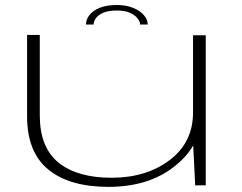

<svg xmlns="http://www.w3.org/2000/svg" viewBox="-20 -722 944 748"><path d="M740.5 0H781.5V-584.5H732V-168.5ZM135 -586H85.5V-269Q85.5 -129 168.2 -61.5Q251 6 402 6Q557.5 6 657.2 -71.8Q757 -149.5 757 -247L732 -283.5Q732 -167 640.8 -98.2Q549.5 -29.5 415 -29.5Q281 -29.5 208 -88.5Q135 -147.5 135 -273ZM435.5 -702.5Q395 -702.5 368.2 -691.5Q341.5 -680.5 328.2 -663Q315 -645.5 315 -626.5H344.5Q344.5 -637 352.5 -649.5Q360.5 -662 380 -671.5Q399.5 -681 435.5 -681Q468 -681 487.8 -671.5Q507.5 -662 516.8 -649.2Q526 -636.5 526 -626.5H555.5Q555.5 -645.5 540.5 -663Q525.5 -680.5 498.2 -691.5Q471 -702.5 435.5 -702.5Z"/></svg>

Font: Anybody ExtraExpanded ExtraLight
Style: Regular
Weight: 250
Width: 8
Version: Version 1.113;gftools[0.9.25]